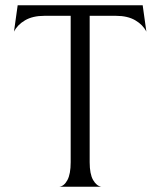

<svg xmlns="http://www.w3.org/2000/svg" viewBox="-20 -708 592 728"><path d="M33 -588 47 -688H521L535 -588Q522 -614 493 -631Q464 -648 420 -648H320V-93Q320 -48 333 -25.5Q346 -3 364 0H205Q223 -2 235.5 -25Q248 -48 248 -93V-648H148Q104 -648 75 -631Q46 -614 33 -588Z"/></svg>

Font: BellefairVN
Style: Regular
Weight: 400
Designer: Nick Shinn, Liron Lavi Turkenic
Foundry: Shinntype
Version: Version 1.003